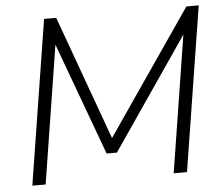

<svg xmlns="http://www.w3.org/2000/svg" viewBox="-51 -762 951 820"><g transform="rotate(-5 424.5 -352.5)"><path d="M55 0 167 -705H219L421 -147H394L777 -705H830L718 0H661L761 -632H785L427 -109H383L191 -631H212L112 0Z"/></g></svg>

Font: Nunito Sans 12pt Light
Style: Italic
Weight: 300
Italic angle: -9°
Designer: Vernon Adams
Foundry: Vernon Adams
Version: Version 3.101;gftools[0.9.27]